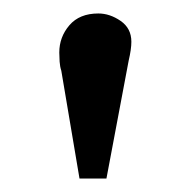

<svg xmlns="http://www.w3.org/2000/svg" viewBox="-20 -806 282 285"><path d="M98 -541 71 -701Q69 -707 68.5 -714.5Q68 -722 68 -728Q68 -751 83 -768.5Q98 -786 126 -786Q143 -786 159 -775Q175 -764 175 -744Q175 -733 171 -716L138 -541Z"/></svg>

Font: Literata Medium
Style: Regular
Weight: 500
Designer: Latin by Veronika Burian and Jose Scaglione. Greek by Irene Vlachou. Cyrillic by Vera Evstafieva.
Foundry: TypeTogether
Version: Version 3.103; ttfautohint (v1.8.4.7-5d5b);gftools[0.9.29]